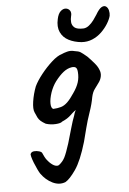

<svg xmlns="http://www.w3.org/2000/svg" viewBox="-55 -629 585 872"><g transform="rotate(-5 237.5 -193.0)"><path d="M208 197Q180 208 149.5 193.5Q119 179 97 148Q93 142 86 127.5Q79 113 72.5 96.5Q66 80 63 68Q60 56 63 54Q67 46 78.5 45Q90 44 101.5 47.5Q113 51 115 57Q118 64 122.5 73Q127 82 132.5 89Q138 96 142 100Q156 114 167.5 118Q179 122 186 117Q203 104 212.5 85.5Q222 67 236 23Q247 -14 256 -46Q265 -78 274 -101Q277 -113 281.5 -121.5Q286 -130 290 -134H296Q274 -120 258.5 -104.5Q243 -89 217 -78Q211 -71 187.5 -69.5Q164 -68 142 -75Q128 -83 120 -90Q112 -97 107 -106.5Q102 -116 96 -131Q89 -146 94 -180Q99 -214 112 -248Q124 -273 147 -302Q170 -331 196 -354.5Q222 -378 243 -384Q251 -388 267.5 -392.5Q284 -397 302 -392Q319 -390 328 -384.5Q337 -379 357 -362Q370 -349 385.5 -331Q401 -313 406 -299Q413 -284 410 -268Q407 -252 397 -239Q388 -226 378 -213Q368 -200 363 -177Q358 -147 345 -109.5Q332 -72 324 -40L308 22Q283 107 255.5 146.5Q228 186 208 197ZM182 -139Q202 -140 217.5 -144.5Q233 -149 247.5 -163Q262 -177 279 -203Q296 -227 303 -249Q310 -271 308 -296Q307 -312 300.5 -317Q294 -322 281 -320Q262 -317 244 -303Q226 -289 206 -263Q191 -243 181 -215Q171 -185 171.5 -164Q172 -143 182 -139ZM336 -430Q304 -433 278.5 -446Q253 -459 241.5 -484Q230 -509 238 -544Q243 -568 254.5 -578.5Q266 -589 278 -588Q290 -587 297 -577Q304 -567 299 -550Q296 -539 297 -524.5Q298 -510 309.5 -500Q321 -490 351 -491Q364 -492 376 -501.5Q388 -511 398 -524.5Q408 -538 414 -548Q429 -574 441 -580.5Q453 -587 461.5 -581Q470 -575 473 -562.5Q476 -550 474 -538Q470 -522 458 -502.5Q446 -483 428 -465.5Q410 -448 386.5 -438Q363 -428 336 -430Z"/></g></svg>

Font: Caveat SemiBold
Style: Regular
Weight: 600
Designer: Pablo Impallari
Foundry: Pablo Impallari
Version: Version 2.000